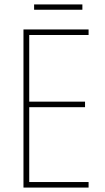

<svg xmlns="http://www.w3.org/2000/svg" viewBox="-20 -847 472 867"><path d="M352 -827H134V-803H352ZM380 0V-25H112V-363H364V-388H112V-689H380V-714H86V0Z"/></svg>

Font: Noto Sans Gujarati Condensed Thin
Style: Regular
Weight: 100
Width: 3
Designer: Jelle Bosma - Monotype Design Team, Universal Thirst
Foundry: Monotype Imaging Inc.
Version: Version 2.106